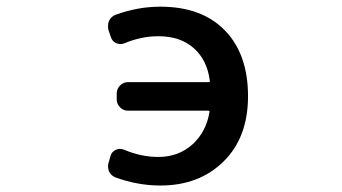

<svg xmlns="http://www.w3.org/2000/svg" viewBox="-20 -576 1040 584"><path d="M369.1 -239.3Q355.5 -239.3 345.2 -249.5Q335 -259.8 335 -273.4V-291Q335 -305.7 345.2 -315.9Q355.5 -326.2 369.1 -326.2H615.2Q619.1 -326.2 618.2 -330.1Q610.4 -392.6 570.3 -428.7Q529.3 -465.8 461.9 -465.8Q409.2 -465.8 358.4 -444.3Q345.7 -439.5 333.5 -444.8Q321.3 -450.2 317.4 -462.9L309.6 -485.4Q308.6 -491.2 308.6 -497.1Q308.6 -504.9 311.5 -512.7Q318.4 -526.4 332 -531.2Q399.4 -555.7 467.8 -555.7Q593.8 -555.7 664.1 -483.4Q734.4 -411.1 734.4 -283.2Q734.4 -158.2 660.2 -85Q585.9 -11.7 467.8 -11.7Q399.4 -11.7 332 -36.1Q318.4 -41 311.5 -54.7Q308.6 -62.5 308.6 -70.3Q308.6 -76.2 310.5 -82L316.4 -102.5Q320.3 -115.2 333 -120.6Q345.7 -126 358.4 -120.1Q410.2 -98.6 461.9 -98.6Q523.4 -98.6 566.4 -137.7Q607.4 -175.8 617.2 -235.4Q618.2 -239.3 613.3 -239.3Z"/></svg>

Font: Gen Jyuu Gothic L Monospace Medium
Style: Regular
Weight: 500
Designer: [Source Han Sans]
Ryoko NISHIZUKA  (kana & ideographs); Paul D. Hunt (Latin, Greek & Cyrillic); Wenlong ZHANG  (bopomofo
Version: Version 1.002.20150607